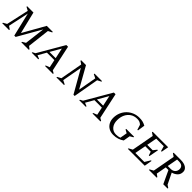

<svg xmlns="http://www.w3.org/2000/svg" viewBox="421 -2094 3627 3627"><g transform="rotate(45 2234.5 -280.5)"><path d="M10 0 13 -16 85 -56 185 -506 114 -544 117 -560H284L391 -119L640 -560H803L799 -544L724 -506L671 -56L723 -16L720 0H520L523 -16L590 -56L640 -464L372 4H336L223 -471L135 -57L195 -16L192 0Z M798 0 801 -16 855 -44 1158 -565H1203L1314 -47L1367 -16L1364 0H1152L1155 -16L1232 -47L1199 -204H1000L909 -44L977 -16L973 0ZM1024 -247H1190L1145 -458Z M1457 0 1460 -16 1535 -56 1616 -503 1556 -544 1559 -560H1688L1924 -140L1989 -506L1913 -544L1916 -560H2117L2114 -544L2039 -506L1949 4H1917L1657 -453L1585 -55L1663 -16L1660 0Z M2067 0 2070 -16 2124 -44 2427 -565H2472L2583 -47L2636 -16L2633 0H2421L2424 -16L2501 -47L2468 -204H2269L2178 -44L2246 -16L2242 0ZM2293 -247H2459L2414 -458Z M2984 10Q2915 10 2863.5 -19Q2812 -48 2784 -100Q2756 -152 2756 -219Q2756 -296 2783.5 -360.5Q2811 -425 2859 -472Q2907 -519 2969.5 -545Q3032 -571 3103 -571Q3156 -571 3194.5 -562Q3233 -553 3277 -529L3255 -382H3238L3207 -482Q3183 -506 3157 -516.5Q3131 -527 3092 -527Q3014 -527 2957.5 -490Q2901 -453 2870 -388.5Q2839 -324 2839 -241Q2839 -144 2888 -88Q2937 -32 3016 -32Q3041 -32 3065.5 -35.5Q3090 -39 3117 -49L3142 -192L3075 -229L3078 -245H3289L3286 -229L3222 -192L3199 -57Q3157 -26 3102.5 -8Q3048 10 2984 10Z M3366 0 3369 -16 3443 -56 3526 -504 3466 -544 3469 -560H3883L3856 -414H3839L3810 -515H3609L3571 -313H3716L3771 -383H3787L3751 -192H3734L3709 -268H3563L3521 -45H3761L3828 -155H3844L3817 0Z M3928 0 3931 -16 4003 -56 4085 -504 4026 -544 4029 -560H4218Q4310 -560 4362 -525.5Q4414 -491 4414 -432Q4414 -366 4372.5 -325.5Q4331 -285 4269 -269L4375 -52L4429 -16L4426 0H4312L4191 -259H4120L4083 -56L4138 -16L4135 0ZM4210 -515H4167L4128 -304H4203Q4263 -304 4296 -337Q4329 -370 4329 -421Q4329 -465 4300.5 -490Q4272 -515 4210 -515Z"/></g></svg>

Font: Spectral SC
Style: Italic
Weight: 400
Italic angle: -10°
Designer: Jean-Baptiste Levee
Foundry: Production Type
Version: Version 2.001